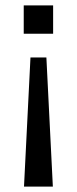

<svg xmlns="http://www.w3.org/2000/svg" viewBox="-20 -512 285 712"><path d="M69 180 93 -299H152L176 180ZM68 -387V-492H177V-387Z"/></svg>

Font: Nunito Sans 9pt
Style: Regular
Weight: 400
Version: Version 3.101;gftools[0.9.27]